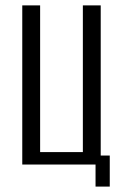

<svg xmlns="http://www.w3.org/2000/svg" viewBox="-20 -611 480 713"><path d="M334.8 81.9V0H62.7V-591H129V-46.2H287.7V-591H354V-33.4H387.6V81.9Z"/></svg>

Font: Alumni Sans SC Thin
Style: Regular
Weight: 100
Designer: Robert E. Leuschke
Foundry: Robert E. Leuschke
Version: Version 1.018